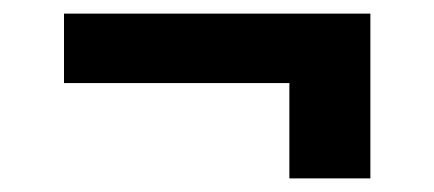

<svg xmlns="http://www.w3.org/2000/svg" viewBox="-20 -407 638 282"><path d="M74 -285V-387H524V-145H405V-285Z"/></svg>

Font: Aleo ExtraBold
Style: Regular
Weight: 800
Designer: Alessio Laiso
Foundry: Alessio Laiso
Version: Version 2.001;gftools[0.9.29]